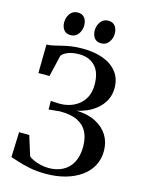

<svg xmlns="http://www.w3.org/2000/svg" viewBox="-139 -1028 842 1120"><g transform="rotate(15 282.0 -468.0)"><path d="M249 10.5Q196 10.5 152.8 1.8Q109.5 -7 79 -17.2Q48.5 -27.5 32 -32L37.5 -184L99 -183.5L136.5 -64Q147 -55 166.2 -46.2Q185.5 -37.5 209.5 -32Q233.5 -26.5 258 -26.5Q305 -26.5 341.8 -45.5Q378.5 -64.5 399.5 -103Q420.5 -141.5 420.5 -199.5Q420.5 -248.5 402.8 -285.2Q385 -322 345 -342.5Q305 -363 237 -363L169.5 -356.5L169 -408L224 -405.5Q254 -405.5 283.5 -414.5Q313 -423.5 337.5 -442.8Q362 -462 376.8 -492.2Q391.5 -522.5 391.5 -566Q391.5 -639.5 355.8 -676.8Q320 -714 260.5 -714Q217.5 -714 190.2 -702.2Q163 -690.5 154.5 -676.5L124 -546.5H57L59.5 -719Q82.5 -720 104 -725Q125.5 -730 149.2 -736Q173 -742 202.8 -746.5Q232.5 -751 271 -751Q342.5 -751 396 -730.8Q449.5 -710.5 479.2 -671.5Q509 -632.5 509 -577Q509 -535 492.2 -503Q475.5 -471 448.5 -448Q421.5 -425 390 -411.2Q358.5 -397.5 329 -392Q397.5 -390 445.5 -365.2Q493.5 -340.5 518.8 -299.5Q544 -258.5 544 -206Q544 -156 522.5 -116Q501 -76 461.2 -47.8Q421.5 -19.5 367.8 -4.5Q314 10.5 249 10.5ZM180 -808.5Q152.5 -808.5 139 -826.8Q125.5 -845 125.5 -871.5Q125.5 -901.5 142.2 -924.2Q159 -947 188 -947H189Q216.5 -947 230 -928.8Q243.5 -910.5 243.5 -883.5Q243.5 -854.5 226.8 -831.5Q210 -808.5 181 -808.5ZM364.5 -808.5Q337 -808.5 323.5 -826.8Q310 -845 310 -871.5Q310 -901.5 326.8 -924.2Q343.5 -947 372.5 -947H373.5Q401 -947 414.5 -928.8Q428 -910.5 428 -883.5Q428 -854.5 411.2 -831.5Q394.5 -808.5 365.5 -808.5Z"/></g></svg>

Font: Merriweather 96pt Medium
Style: Regular
Weight: 500
Version: Version 2.100